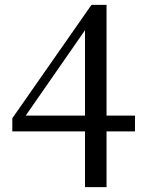

<svg xmlns="http://www.w3.org/2000/svg" viewBox="-20 -764 589 784"><path d="M85 -292H327.1V-640.6ZM531.2 -292V-227.5H415V0H327.1V-227.5H30.3V-281.2L353.5 -744.1H415V-292Z"/></svg>

Font: GenYoMin TW TTF Medium
Style: Regular
Weight: 500
Version: Version 1.300